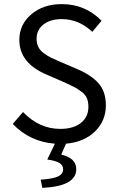

<svg xmlns="http://www.w3.org/2000/svg" viewBox="-20 -688 574 934"><path d="M186 226 178 186Q239 182 263 170Q287 158 287 136Q287 116 269.5 105Q252 94 210 88L247 11Q126 2 42 -85L92 -143Q171 -61 273 -61Q337 -61 373.5 -90Q410 -119 410 -168Q410 -192 403 -209.5Q396 -227 377.5 -241Q359 -255 345 -262.5Q331 -270 301 -284L207 -325Q74 -381 74 -494Q74 -569 132.5 -618.5Q191 -668 280 -668Q395 -668 474 -587L429 -533Q364 -595 280 -595Q225 -595 191.5 -569Q158 -543 158 -499Q158 -477 166.5 -459.5Q175 -442 194 -428.5Q213 -415 227 -408Q241 -401 267 -390L360 -350Q425 -322 460 -282Q495 -242 495 -175Q495 -101 442.5 -49Q390 3 301 11L278 64Q351 81 351 135Q351 218 186 226Z"/></svg>

Font: Toshiba Sans
Style: Regular
Weight: 400
Designer: Paul D. Hunt
Foundry: Toshiba Corporation
Version: Version 2.020;PS 2.0;hotconv 1.0.86;makeotf.lib2.5.63406